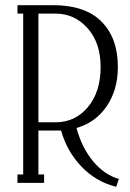

<svg xmlns="http://www.w3.org/2000/svg" viewBox="-20 -700 499 735"><path d="M272.9 -210Q293.5 -133.8 336.9 -82Q380.4 -30.3 435.1 -15.1L424.8 15.1Q347.7 -3.9 291.7 -62.5Q235.8 -121.1 213.9 -200.2H203.1H127V-32.2H148.9V0H46.9V-32.2H68.8V-647.9H46.9V-680.2H183.1Q306.2 -680.2 368.7 -617.2Q431.2 -554.2 431.2 -443.8Q431.2 -356.4 388.7 -293.7Q346.2 -231 272.9 -210ZM127 -231.9H192.9Q268.1 -231.9 316.7 -290.3Q365.2 -348.6 365.2 -443.8Q365.2 -535.6 315.4 -591.8Q265.6 -647.9 192.9 -647.9H127Z"/></svg>

Font: Margherita Light
Style: Regular
Weight: 300
Designer: James Puckett
Foundry: Dunwich Type Founders
Version: Version 1.008;hotconv 1.0.109;makeotfexe 2.5.65596